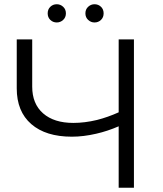

<svg xmlns="http://www.w3.org/2000/svg" viewBox="-20 -886 771 906"><path d="M540 -356V-700H612V0H540V-290Q487 -267 434 -255Q374 -241 319 -241Q196 -241 127.5 -300.5Q59 -360 59 -469V-700H132V-477Q132 -396 183.5 -351Q235 -306 326 -306Q380 -306 438 -320Q489 -333 540 -356ZM248 -780Q230 -780 217.5 -792Q205 -804 205 -823Q205 -842 217.5 -854Q230 -866 248 -866Q265 -866 278 -854Q291 -842 291 -823Q291 -804 278 -792Q265 -780 248 -780ZM426 -780Q409 -780 396 -792Q383 -804 383 -823Q383 -842 396 -854Q409 -866 426 -866Q444 -866 456.5 -854Q469 -842 469 -823Q469 -804 456.5 -792Q444 -780 426 -780Z"/></svg>

Font: Modern
Style: Small
Weight: 400
Designer: Julieta Ulanovsky
Foundry: Julieta Ulanovsky
Version: Version 8.000